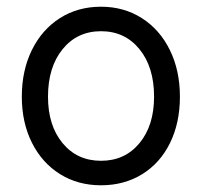

<svg xmlns="http://www.w3.org/2000/svg" viewBox="-20 -536 601 572"><path d="M45 -248Q45 -326 75 -387Q105 -448 158.5 -482Q212 -516 281 -516Q349 -516 402.5 -482Q456 -448 486 -387Q516 -326 516 -248Q516 -170 486.5 -110Q457 -50 403.5 -17Q350 16 281 16Q212 16 158.5 -17.5Q105 -51 75 -111Q45 -171 45 -248ZM281 -57Q352 -57 395.5 -109.5Q439 -162 439 -248Q439 -336 395.5 -389.5Q352 -443 281 -443Q210 -443 166.5 -389.5Q123 -336 123 -248Q123 -162 166.5 -109.5Q210 -57 281 -57Z"/></svg>

Font: MedMera Sans
Style: Regular
Weight: 400
Designer: Kasper Nordkvist
Foundry: UNCUT.wtf
Version: Version 1.300